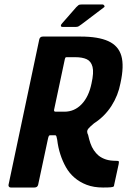

<svg xmlns="http://www.w3.org/2000/svg" viewBox="-20 -836 593 856"><path d="M28 0Q23 0 20 -3.5Q17 -7 18 -12L155 -660Q158 -673 171 -673H340Q418 -673 463 -652.5Q508 -632 521 -587Q534 -542 517 -465Q507 -411 477 -364Q447 -317 399 -286Q383 -273 373.5 -262Q364 -251 373 -234Q377 -215 383 -197.5Q389 -180 398.5 -166Q408 -152 420 -142Q434 -131 452.5 -125Q471 -119 498 -119Q508 -119 509.5 -117Q511 -115 509 -104L489 -12Q489 -6 486 -4Q483 -2 473 -1Q463 0 439 0Q398 0 366.5 -12Q335 -24 311 -45Q289 -64 274 -90.5Q259 -117 249 -148Q239 -179 235 -213Q234 -215 232.5 -224Q231 -233 226 -233H203Q200 -233 198 -230Q196 -227 194 -218L150 -12Q147 0 133 0ZM221 -346Q220 -338 228 -338H267Q312 -338 344 -371.5Q376 -405 388 -464Q399 -513 392.5 -538Q386 -563 366.5 -572Q347 -581 316 -581H278Q274 -581 272.5 -580Q271 -579 269 -572ZM319 -716H259Q252 -716 251.5 -721Q251 -726 257 -732L320 -804Q327 -811 330.5 -813.5Q334 -816 344 -816H437Q442 -816 445 -811Q448 -806 443 -803L344 -728Q336 -722 331 -719Q326 -716 319 -716Z"/></svg>

Font: Glory Thin
Style: Bold Italic
Weight: 700
Italic angle: -12°
Version: Version 1.011